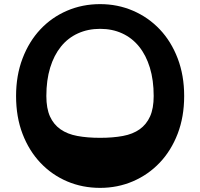

<svg xmlns="http://www.w3.org/2000/svg" viewBox="-20 -898 972 932"><path d="M466 14Q380 14 306 -17.5Q232 -49 176.5 -107.5Q121 -166 89.5 -248Q58 -330 58 -432Q58 -532 89.5 -614.5Q121 -697 176 -755.5Q231 -814 305.5 -846Q380 -878 466 -878Q551 -878 625.5 -846Q700 -814 755.5 -755.5Q811 -697 842.5 -614.5Q874 -532 874 -432Q874 -331 842.5 -249Q811 -167 755.5 -108.5Q700 -50 625.5 -18Q551 14 466 14ZM466 -758Q407 -758 358.5 -736Q310 -714 276 -672Q242 -630 223.5 -569.5Q205 -509 205 -432Q205 -372 222.5 -333Q240 -294 273.5 -270.5Q307 -247 355.5 -238Q404 -229 466 -229Q528 -229 576.5 -238Q625 -247 658 -270.5Q691 -294 708.5 -333Q726 -372 726 -432Q726 -509 707.5 -569.5Q689 -630 655 -672Q621 -714 573 -736Q525 -758 466 -758Z"/></svg>

Font: OpenDyslexic3
Style: Bold
Weight: 700
Designer: Abelardo Gonzalez
Version: Version 1.000;PS 001.001;hotconv 1.0.56